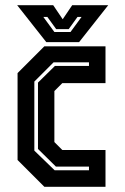

<svg xmlns="http://www.w3.org/2000/svg" viewBox="-20 -718 480 738"><path d="M150.5 0 47.5 -103V-437L150.5 -540H385.5V-398.5H219.5L189 -368V-172L219.5 -141.5H385.5V0ZM190 -63.5H322V-77.5H195L126 -145.5V-400.5L191 -464.5H322V-478.5H186L112 -404.5V-139ZM158 -556 46 -698H184.5L221 -644L257.5 -698H396L284 -556ZM189 -595H251L293.5 -653H278L244 -606H196L162 -653H146.5Z"/></svg>

Font: Tourney Condensed Regular
Style: Bold
Weight: 700
Width: 3
Designer: Tyler Finck
Foundry: Etcetera Type Co
Version: Version 1.010; ttfautohint (v1.8.3)